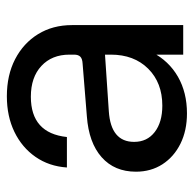

<svg xmlns="http://www.w3.org/2000/svg" viewBox="-22 -530 562 557"><g transform="rotate(-90 258.5 -251.0)"><path d="M464.7 -322.6Q464.7 -378.4 438.5 -421Q412.2 -463.6 365.9 -487.6Q319.6 -511.6 258.4 -511.6Q200.2 -511.6 154.9 -489.7Q109.6 -467.7 82.4 -428.5Q55.1 -389.2 51.6 -337.4H140Q151.2 -442 256.9 -442Q313.3 -442 346.1 -411.5Q379 -381 379 -330V0H464.7ZM411.5 -207.3 379 -209.9Q379 -142.6 338.2 -101.6Q297.4 -60.6 231 -60.6Q182.9 -60.6 154.4 -82.7Q125.9 -104.7 125.9 -142.4Q125.9 -209.8 214.5 -215.8L380.8 -227L379 -316.6Q379 -304.5 373.1 -298.6Q367.3 -292.7 353.4 -291.9L199.9 -279.5Q123.4 -273.9 81.4 -236.6Q39.4 -199.4 39.4 -137.1Q39.4 -93.7 60.9 -60.3Q82.5 -26.9 120.6 -8Q158.8 10.9 208.6 10.9Q269.1 10.9 314.9 -15.3Q360.6 -41.5 386.1 -90.4Q411.5 -139.3 411.5 -207.3Z"/></g></svg>

Font: Overused Grotesk Light
Style: Regular
Weight: 300
Designer: RandomMaerks
Version: Version 0.005